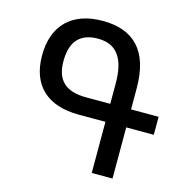

<svg xmlns="http://www.w3.org/2000/svg" viewBox="-106 -826 908 928"><g transform="rotate(15 347.5 -362.0)"><path d="M538 0V-256H676V-346H538V-452C538 -639 451 -724 296 -724C145 -724 55 -640 55 -487C55 -340 140 -256 301 -256H434V0ZM313 -346C208 -346 162 -394 162 -487C162 -587 208 -635 296 -635C386 -635 434 -578 434 -448V-346Z"/></g></svg>

Font: Noto Sans Armenian SemiCondensed Medium
Style: Regular
Weight: 500
Width: 4
Designer: Monotype Design Team
Foundry: Monotype Imaging Inc.
Version: Version 2.008